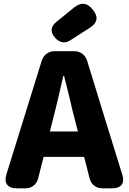

<svg xmlns="http://www.w3.org/2000/svg" viewBox="-20 -1023 700 1043"><path d="M424 -844 465 -870C510 -898 517 -931 483 -972C452 -1010 419 -1012 381 -981L338 -946L285 -903C253 -877 253 -847 280 -817C304 -791 332 -785 362 -804ZM552 -372 453 -694C443 -725 416 -745 384 -745H276C244 -745 217 -725 207 -694L14 -73C1 -29 22 0 68 0H119C152 0 179 -21 187 -53L217 -171H327H437L467 -53C475 -21 502 0 535 0H592C638 0 659 -29 645 -72ZM358 -491C367 -450 377 -409 387 -372L403 -309H251L267 -372C277 -409 286 -449 296 -490C306 -531 315 -572 324 -611H328C338 -573 348 -532 358 -491Z"/></svg>

Font: GenSenRounded2 TW H
Style: Regular
Weight: 900
Version: Version 2.100;PS 2.1;hotconv 16.6.51;makeotf.lib2.5.65220 DE